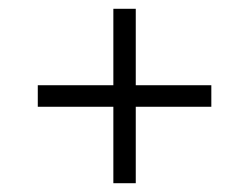

<svg xmlns="http://www.w3.org/2000/svg" viewBox="-20 -451 567 437"><path d="M289 -257V-431H238V-257H66V-208H238V-34H289V-208H461V-257Z"/></svg>

Font: Linux Libertine O C
Style: Regular
Weight: 400
Designer: Philipp H. Poll
Foundry: Philipp H. Poll
Version: Version 4.0.3